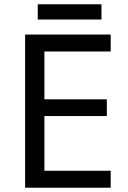

<svg xmlns="http://www.w3.org/2000/svg" viewBox="-20 -875 596 895"><path d="M496 0H97V-714H496V-635H187V-412H478V-334H187V-79H496ZM453 -855V-784H156V-855Z"/></svg>

Font: Noto Sans Elymaic
Style: Regular
Weight: 400
Designer: Morgane Pierson
Foundry: Google LLC
Version: Version 1.002; ttfautohint (v1.8.4.7-5d5b)